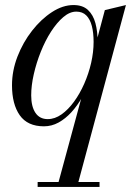

<svg xmlns="http://www.w3.org/2000/svg" viewBox="-20 -490 542 760"><path d="M206.5 250 317.5 -159Q325.5 -180 338.2 -206.2Q351 -232.5 356.5 -255L355.5 -302L395 -450L478.5 -470L285 250ZM129 250V230.5H374V250ZM154 10Q89 10 58.2 -33.8Q27.5 -77.5 27.5 -152.5Q27.5 -210 49.2 -266.2Q71 -322.5 107 -368.5Q143 -414.5 185.8 -442.2Q228.5 -470 271 -470Q307.5 -470 328.2 -450.5Q349 -431 357.8 -398Q366.5 -365 366.5 -325.5Q366.5 -291 359.2 -252.8Q352 -214.5 338.2 -177Q324.5 -139.5 305.5 -105.8Q286.5 -72 262.8 -46Q239 -20 211.8 -5Q184.5 10 154 10ZM169 -18.5Q197 -18.5 223.5 -37.2Q250 -56 273 -87.5Q296 -119 313.5 -158.8Q331 -198.5 340.8 -241.2Q350.5 -284 350.5 -324Q350.5 -360.5 343.5 -387.2Q336.5 -414 321.5 -429Q306.5 -444 282 -444Q256 -444 230.5 -422.2Q205 -400.5 182 -364.8Q159 -329 141.5 -285.2Q124 -241.5 113.8 -196.5Q103.5 -151.5 103.5 -112.5Q103.5 -68.5 120.2 -43.5Q137 -18.5 169 -18.5Z"/></svg>

Font: Bodoni Moda 11pt
Style: Italic
Weight: 400
Italic angle: -13°
Version: Version 2.004